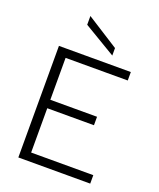

<svg xmlns="http://www.w3.org/2000/svg" viewBox="-166 -1030 939 1132"><g transform="rotate(20 303.5 -464.5)"><path d="M202 -929 403 -801V-754L202 -874ZM539 -647H149V-384H442V-331H149V-53H539V0H88V-700H539Z"/></g></svg>

Font: Albert Sans Light
Style: Regular
Weight: 300
Designer: Andreas Rasmussen
Foundry: a.Foundry
Version: Version 1.025